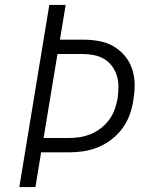

<svg xmlns="http://www.w3.org/2000/svg" viewBox="-20 -755 640 775"><path d="M58 0 179 -735H245L222 -595H313Q346 -595 378 -589.5Q410 -584 436.5 -569Q463 -554 483 -530.5Q503 -507 513 -477.5Q523 -448 523.5 -415.5Q524 -383 518 -350Q514 -321 503.5 -292Q493 -263 474.5 -237.5Q456 -212 430 -192Q404 -172 375.5 -160.5Q347 -149 317 -144.5Q287 -140 257 -140H146L123 0ZM156 -198H257Q280 -198 302.5 -201.5Q325 -205 347 -214Q369 -223 388.5 -238.5Q408 -254 422 -273.5Q436 -293 443.5 -315Q451 -337 455 -359Q458 -383 458 -406Q458 -429 451.5 -450Q445 -471 432 -488.5Q419 -506 400.5 -517Q382 -528 359.5 -532.5Q337 -537 313 -537H212Z"/></svg>

Font: Iosevka SS04 Lt Ex Obl
Style: Regular
Weight: 300
Width: 7
Italic angle: -9°
Monospace: yes
Designer: Belleve Invis
Foundry: Belleve Invis
Version: Version 19.0.0; ttfautohint (v1.8.4)